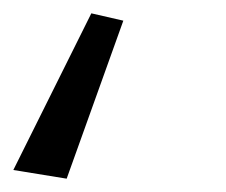

<svg xmlns="http://www.w3.org/2000/svg" viewBox="-35 -164 339 288"><path d="M102 -144 -15 91 65 104 150 -133Z"/></svg>

Font: Cheyenne Sans
Style: Italic
Weight: 400
Italic angle: -8.13011°
Designer: The Public Sans project authors (U.S. Web Design System), Libre Franklin designed by Pablo Impallari and Rodrigo Fuenzal
Foundry: The Cheyenne Sans Project Authors
Version: Version 2.007